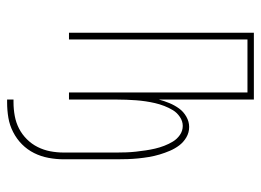

<svg xmlns="http://www.w3.org/2000/svg" viewBox="-117 -443 734 540"><g transform="rotate(90 250.0 -173.0)"><path d="M260 174V156H268Q287 156 306 152.5Q325 149 341.5 140.5Q358 132 371.5 118.5Q385 105 393.5 88Q402 71 405.5 52.5Q409 34 409 15V-135Q409 -148 408.5 -161.5Q408 -175 406.5 -188.5Q405 -202 403 -215.5Q401 -229 398 -242Q395 -255 390 -268Q385 -281 378 -292.5Q371 -304 359.5 -312Q348 -320 334 -320Q321 -320 309 -312Q297 -304 290 -292.5Q283 -281 278 -268Q273 -255 270 -242Q267 -229 265 -215.5Q263 -202 262 -188.5Q261 -175 260.5 -161.5Q260 -148 260 -135V0H240V-502H91V0H72V-520H260V-253Q264 -268 270 -282.5Q276 -297 285 -309.5Q294 -322 308 -330Q322 -338 337 -338Q353 -338 366.5 -330Q380 -322 389 -310Q398 -298 404 -284Q410 -270 414.5 -255Q419 -240 421.5 -225Q424 -210 425.5 -195Q427 -180 427.5 -165Q428 -150 428 -135V15Q428 36 424 57.5Q420 79 410.5 98Q401 117 386 132Q371 147 351.5 157Q332 167 311 170.5Q290 174 268 174Z"/></g></svg>

Font: Iosevka SS18 Thin
Style: Regular
Weight: 100
Monospace: yes
Designer: Belleve Invis
Foundry: Belleve Invis
Version: Version 25.1.1; ttfautohint (v1.8.4)